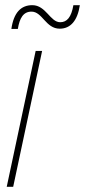

<svg xmlns="http://www.w3.org/2000/svg" viewBox="-20 -723 329 743"><path d="M24 -611H49C56 -653 70 -678 102 -678C144 -678 157 -612 211 -612C253 -612 280 -643 289 -703H264C256 -656 239 -637 213 -637C174 -637 158 -703 105 -703C61 -703 33 -674 24 -611ZM6 0H31L143 -526H118Z"/></svg>

Font: Noto Sans ExtraCondensed Thin
Style: Italic
Weight: 100
Width: 2
Italic angle: -12°
Designer: Monotype Design Team
Foundry: Monotype Imaging Inc.
Version: Version 2.013